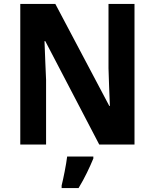

<svg xmlns="http://www.w3.org/2000/svg" viewBox="-20 -734 786 975"><path d="M663 0H484L210 -525H206Q208 -468 210 -421Q212 -374 214 -328V0H83V-714H261L535 -196H538Q536 -253 534 -297Q532 -341 531 -387V-714H663ZM454 71Q440 105 421 144Q402 183 379 221H293V208Q300 180 308.5 136.5Q317 93 321 61H454Z"/></svg>

Font: Noto Sans Gurmukhi UI SemiCondensed
Style: Bold
Weight: 700
Width: 4
Designer: Jelle Bosma - Monotype Design Team
Foundry: Monotype Imaging Inc.
Version: Version 2.004; ttfautohint (v1.8.4.7-5d5b)